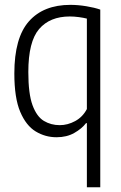

<svg xmlns="http://www.w3.org/2000/svg" viewBox="-20 -570 510 810"><path d="M346.5 220V-50.5H343Q325 -27 293.2 -9Q261.5 9 218.5 9Q171 9 130.5 -15.5Q90 -40 65.2 -98.5Q40.5 -157 40.5 -260Q40.5 -410.5 102 -480Q163.5 -549.5 277 -549.5Q308.5 -549.5 343.8 -543.8Q379 -538 403 -529.5V220ZM232 -42Q265.5 -42 297.2 -59.2Q329 -76.5 346.5 -110V-491.5Q333 -495 312.8 -497.8Q292.5 -500.5 274.5 -500.5Q190.5 -500.5 145 -447.5Q99.5 -394.5 99.5 -266Q99.5 -174.5 117.2 -126.2Q135 -78 165 -60Q195 -42 232 -42Z"/></svg>

Font: Encode Sans Cnd Lt
Style: Regular
Weight: 300
Width: 3
Designer: Multiple Designers
Foundry: Impallari Type
Version: Version 3.002; ttfautohint (v1.8.3) -l 8 -r 50 -G 200 -x 14 